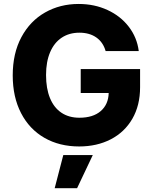

<svg xmlns="http://www.w3.org/2000/svg" viewBox="-20 -737 781 979"><path d="M384.8 -570.3Q333 -570.3 294.7 -544.9Q256.3 -519.5 235.6 -470.9Q214.8 -422.4 214.8 -354.5Q214.8 -285.6 234.9 -236.8Q254.9 -188 293 -162.4Q331.1 -136.7 384.8 -136.7Q454.6 -136.7 493.7 -170.7Q532.7 -204.6 534.2 -262.7H391.6V-384.8H694.3V-292Q694.3 -199.7 654.8 -131.3Q615.2 -63 544.7 -26.6Q474.1 9.8 383.8 9.8Q283.2 9.8 206.5 -34.2Q129.9 -78.1 87.4 -160.2Q44.9 -242.2 44.9 -352.5Q44.9 -465.3 89.1 -547.6Q133.3 -629.9 209.7 -673.3Q286.1 -716.8 380.9 -716.8Q461.4 -716.8 528.1 -686Q594.7 -655.3 636.7 -600.6Q678.7 -545.9 687.5 -476.6H518.6Q505.9 -521.5 471.2 -545.9Q436.5 -570.3 384.8 -570.3ZM302.7 53.7H453.1L373 222.7H258.8Z"/></svg>

Font: Pretendard GOV ExtraBold
Style: Regular
Weight: 800
Designer: Base glyphs from Inter by Rasmus Andersson; Hangeul glyphs from Noto Sans CJK(Source Han Sans) by Jang Soo-young and Kan
Foundry: Kil Hyung-jin
Version: Version 1.309